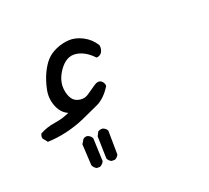

<svg xmlns="http://www.w3.org/2000/svg" viewBox="-81 -217 662 608"><g transform="rotate(-20 250.0 87.5)"><path d="M149 293Q140 288 136 279L132 207L141 192Q148 186 157 188Q167 192 171 201L174 279Q170 288 160 293ZM201 288Q192 284 188 275L186 200L193 186Q200 181 210 182Q220 186 224 194L225 275Q221 284 212 288ZM32 162 20 147Q17 139 22 130Q46 117 73.5 113Q101 109 124 98Q101 88 90.5 61Q80 34 86 5Q92 -24 103 -47Q114 -70 127 -84Q140 -98 160.5 -107Q181 -116 203.5 -117.5Q226 -119 250.5 -106.5Q275 -94 290 -70Q293 -57 286 -45Q279 -36 268 -36Q241 -65 210 -69Q179 -73 155 -39.5Q131 -6 137 28Q143 62 164.5 69Q186 76 203 64Q220 52 233.5 43Q247 34 257 41Q266 48 266 59Q244 94 217 106.5Q190 119 161 132Q132 145 98.5 153Q65 161 32 162Z"/></g></svg>

Font: NaniFont Regular
Style: Regular
Weight: 400
Designer: Nanigashitei
Version: Version 1.036